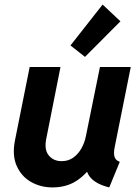

<svg xmlns="http://www.w3.org/2000/svg" viewBox="-20 -818 615 846"><path d="M211.4 7.8Q158.7 7.8 116.2 -16.6Q73.7 -41 53.2 -87.9Q32.7 -134.8 46.4 -201.7L110.8 -522.9H246.6L184.1 -208Q173.8 -158.7 194.8 -133.3Q215.8 -107.9 251.5 -107.9Q280.8 -107.9 302.2 -123Q323.7 -138.2 338.1 -163.1Q352.5 -188 358.4 -217.8L420.4 -522.9H556.2L484.9 -167.5Q480 -141.6 484.9 -126.5Q489.7 -111.3 507.8 -105L461.4 7.8Q405.8 -5.9 380.4 -33.7Q355 -61.5 361.8 -98.6L397.5 -60.1H328.1L390.6 -99.1Q362.8 -51.3 317.9 -21.7Q272.9 7.8 211.4 7.8ZM354.5 -567.4 290.5 -617.7 432.1 -797.9 510.7 -724.1Z"/></svg>

Font: Reddit Sans
Style: Bold Italic
Weight: 700
Italic angle: -11.25°
Designer: Stephen Hutchings
Version: Version 1.013